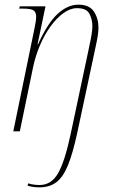

<svg xmlns="http://www.w3.org/2000/svg" viewBox="-20 -563 496 823"><path d="M150 240Q133 240 120.5 238Q108 236 98 233L101 223Q123 230 150 230Q200 230 229 179.5Q258 129 283 11L358 -342Q360 -354 364.5 -373.5Q369 -393 372.5 -414.5Q376 -436 376 -452Q376 -479 363.5 -503.5Q351 -528 310 -528Q281 -528 251.5 -506.5Q222 -485 196 -449Q170 -413 151 -368Q132 -323 122 -276L65 0H37L128 -442Q135 -476 135 -490Q135 -512 123 -519Q111 -526 80 -526H62L65 -536H175L141 -373H143Q184 -464 227 -503.5Q270 -543 316 -543Q363 -543 382.5 -513.5Q402 -484 402 -445Q402 -421 395 -387Q388 -353 383 -330L311 7Q292 95 271 146Q250 197 221 218.5Q192 240 150 240Z"/></svg>

Font: Noto Serif Display SemiCondensed Thin
Style: Italic
Weight: 100
Width: 4
Italic angle: -12°
Designer: Monotype Design Team
Foundry: Monotype Imaging Inc.
Version: Version 2.009